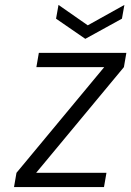

<svg xmlns="http://www.w3.org/2000/svg" viewBox="-20 -761 534 781"><path d="M476 -685 327 -603 208 -685 218 -741 337 -658 486 -741ZM127 -58H413L403 0H37L47 -58L404 -488H128L138 -546H494L484 -488Z"/></svg>

Font: Fz Poppins Light
Style: Italic
Weight: 300
Italic angle: -10°
Designer: Ninad Kale (Devanagari), Jonny Pinhorn (Latin)
Foundry: Indian Type Foundry
Version: Vit hóa bi Vntype.Com & FontZin.Com